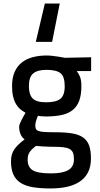

<svg xmlns="http://www.w3.org/2000/svg" viewBox="-20 -823 564 1083"><path d="M266 240Q208 240 166 233Q124 226 96.5 208.5Q69 191 55.5 161.5Q42 132 42 87Q42 46 61 19Q80 -8 119 -37Q104 -47 96 -66Q88 -85 88 -108Q88 -116 93.5 -129Q99 -142 106 -155Q114 -170 124 -187Q109 -195 95 -206.5Q81 -218 70.5 -235.5Q60 -253 54 -278Q48 -303 48 -337Q48 -384 62.5 -417Q77 -450 103 -470.5Q129 -491 165 -500.5Q201 -510 243 -510Q261 -510 279 -507.5Q297 -505 312 -503Q330 -500 346 -497L494 -500V-422H413Q424 -408 431.5 -389.5Q439 -371 439 -337Q439 -287 426.5 -254Q414 -221 389 -201.5Q364 -182 326.5 -174Q289 -166 240 -166Q232 -166 217 -167Q202 -168 194 -170Q190 -159 186 -149Q183 -141 181 -132Q179 -123 179 -118Q179 -105 182 -97Q185 -89 196.5 -84.5Q208 -80 230.5 -78.5Q253 -77 292 -77Q349 -77 387.5 -70.5Q426 -64 449.5 -47Q473 -30 483 -1.5Q493 27 493 71Q493 116 477 148Q461 180 431 200.5Q401 221 359 230.5Q317 240 266 240ZM284 5Q271 5 254 4.5Q237 4 221 3Q203 2 183 0Q157 20 146.5 36Q136 52 136 78Q136 119 164 137Q192 155 267 155Q333 155 365 136.5Q397 118 397 76Q397 52 391.5 38.5Q386 25 372.5 17.5Q359 10 337.5 7.5Q316 5 284 5ZM240 -246Q296 -246 320.5 -265.5Q345 -285 345 -337Q345 -391 321.5 -410Q298 -429 242 -429Q191 -429 167 -408.5Q143 -388 143 -337Q143 -290 164 -268Q185 -246 240 -246ZM274 -587H182L233 -803H317Z"/></svg>

Font: Panefresco 600wt
Style: Regular
Weight: 600
Designer: Campivisivi
Foundry: Campivisivi & Chank Co
Version: Version 1.001